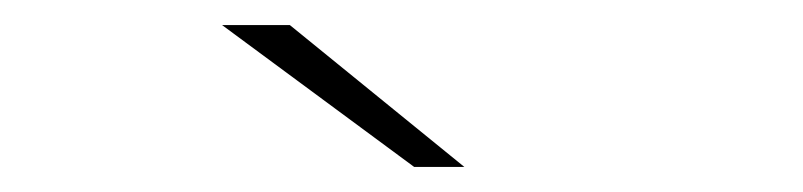

<svg xmlns="http://www.w3.org/2000/svg" viewBox="-20 -740 640 153"><path d="M310 -607H350L211 -720H157Z"/></svg>

Font: Talent ExtraLight
Style: Regular
Weight: 200
Designer: Mike Powis
Version: Version 1.001;hotconv 1.0.109;makeotfexe 2.5.65596